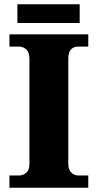

<svg xmlns="http://www.w3.org/2000/svg" viewBox="-20 -874 455 894"><path d="M24 0V-57H70Q87 -57 102 -69.5Q117 -82 117 -109V-600Q117 -631 102 -644Q87 -657 70 -657H24V-714H391V-657H344Q323 -657 310.5 -644Q298 -631 298 -599V-111Q298 -84 312 -70.5Q326 -57 344 -57H391V0ZM61 -767V-854H351V-767Z"/></svg>

Font: Noto Serif ExtraBold
Style: Regular
Weight: 800
Designer: Monotype Design Team
Foundry: Monotype Imaging Inc.
Version: Version 2.014